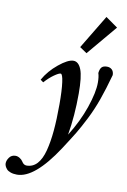

<svg xmlns="http://www.w3.org/2000/svg" viewBox="-182 -781 715 1085"><g transform="rotate(10 175.5 -238.5)"><path d="M262.7 -499.5 221.7 -527.3 338.4 -720.7 407.7 -671.9ZM-5.4 244.6Q-26.4 244.6 -42 239Q-57.6 233.4 -64.9 224.9Q-72.3 216.3 -75.7 208.3Q-79.1 200.2 -79.1 192.9Q-79.1 175.8 -66.4 158.4Q-53.7 141.1 -30.8 141.1Q-18.6 141.1 -6.3 148.9Q5.9 156.7 11.7 166.5Q22.5 184.6 39.1 184.6Q74.7 184.6 99.4 158Q124 131.3 137.5 79.8Q150.9 28.3 156.7 -36.6Q162.6 -101.6 162.6 -189Q162.6 -269 156.2 -314.9Q149.9 -360.8 139.2 -360.8Q128.9 -360.8 102.8 -342.5Q76.7 -324.2 50.3 -294.9L33.7 -307.1Q63 -359.9 115 -402.3Q167 -444.8 198.2 -444.8Q227.5 -444.8 243.4 -404.5Q259.3 -364.3 259.3 -267.1Q259.3 -139.2 240.2 -28.3Q294.9 -115.2 325 -203.1Q355 -291 355 -346.7Q355 -379.9 348.1 -400.9Q350.6 -424.3 360.1 -434.6Q369.6 -444.8 390.6 -444.8Q408.2 -444.8 419.2 -434.1Q430.2 -423.3 430.2 -403.3Q407.2 -319.8 384.8 -256.8Q362.3 -193.8 334 -138.2Q305.7 -82.5 283.7 -46.1Q261.7 -9.8 220.7 53.2Q95.2 244.6 -5.4 244.6Z"/></g></svg>

Font: Elstob
Style: Bold Italic
Weight: 700
Italic angle: -20°
Designer: Peter S. Baker
Version: Version 1.015